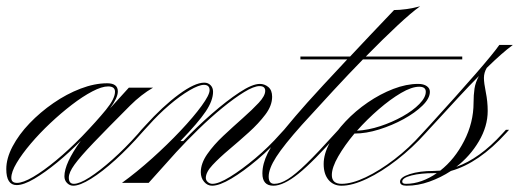

<svg xmlns="http://www.w3.org/2000/svg" viewBox="-76 -582 1652 611"><path d="M-23 7Q-56 7 -56 -44Q-56 -78 -36 -116Q-16 -154 18 -189.5Q52 -225 94 -254Q136 -283 180.5 -300Q225 -317 265 -317Q299 -317 299 -291Q299 -271 274 -237L334 -303H411Q373 -281 338 -246Q264 -172 221.5 -127.5Q179 -83 161 -58Q143 -33 143 -17Q143 3 159 3Q177 3 209 -17.5Q241 -38 281.5 -74Q322 -110 363 -156L374 -169H384L375 -159Q334 -112 291.5 -73.5Q249 -35 213.5 -13Q178 9 157 9Q146 9 137.5 0.5Q129 -8 129 -21Q129 -62 181 -134Q145 -97 106 -65Q67 -33 33 -13Q-1 7 -23 7ZM-22 0Q-3 0 29.5 -19Q62 -38 102.5 -71.5Q143 -105 185 -148Q232 -197 261 -232.5Q290 -268 290 -290Q290 -307 268 -307Q248 -307 217.5 -291Q187 -275 152.5 -248.5Q118 -222 84 -190Q50 -158 22 -125Q-6 -92 -23 -63.5Q-40 -35 -40 -16Q-40 0 -22 0Z M384 -169H374L386 -182Q442 -244 493 -281.5Q544 -319 574 -319Q586 -319 594 -311Q602 -303 602 -290Q602 -262 578.5 -227Q555 -192 498 -133H507Q550 -178 597.5 -219.5Q645 -261 686 -288Q727 -315 751 -315Q766 -315 778 -305Q790 -295 790 -274Q790 -246 768.5 -217.5Q747 -189 716 -161Q685 -133 653.5 -106.5Q622 -80 600.5 -57Q579 -34 579 -16Q579 -8 585.5 -2.5Q592 3 600 3Q620 3 656.5 -19.5Q693 -42 736 -78Q779 -114 816 -156L828 -169H838L829 -159Q788 -112 743 -74Q698 -36 660 -13.5Q622 9 599 9Q584 9 573.5 -3.5Q563 -16 563 -34Q563 -62 583.5 -91.5Q604 -121 635 -150Q666 -179 696.5 -206Q727 -233 747.5 -255Q768 -277 768 -293Q768 -308 750 -308Q732 -308 701 -289Q670 -270 632 -239Q594 -208 556 -171Q518 -134 485 -98L397 0H312Q359 -34 408 -78Q457 -122 498.5 -166Q540 -210 565.5 -245Q591 -280 591 -295Q591 -312 573 -312Q557 -312 527 -294.5Q497 -277 462.5 -247.5Q428 -218 396 -182Z M885 -185Q827 -120 803 -82.5Q779 -45 779 -20Q779 3 797 3Q816 3 840 -12Q864 -27 899.5 -61.5Q935 -96 989 -156L1001 -169H1011L1002 -159Q921 -67 873.5 -29Q826 9 794 9Q759 9 759 -30Q759 -91 828 -169Q847 -192 864 -212Q881 -232 902 -255.5Q923 -279 953.5 -312Q984 -345 1029 -393H880V-402H1038Q1066 -432 1100.5 -468.5Q1135 -505 1178 -550Q1195 -550 1217 -553Q1239 -556 1261 -562Q1234 -543 1189 -501Q1144 -459 1088 -402H1395V-393H1079Q1034 -347 985 -294Q936 -241 885 -185Z M1011 3Q1044 3 1088 -18Q1132 -39 1179 -75Q1226 -111 1266 -156L1278 -169H1288L1279 -159Q1237 -112 1187.5 -73.5Q1138 -35 1091.5 -13Q1045 9 1011 9Q985 9 969.5 -9.5Q954 -28 954 -60Q954 -92 973 -127Q992 -162 1023.5 -195.5Q1055 -229 1094.5 -256Q1134 -283 1175.5 -299Q1217 -315 1255 -315Q1272 -315 1282 -308Q1292 -301 1292 -290Q1292 -269 1268.5 -246Q1245 -223 1208.5 -203Q1172 -183 1130.5 -170Q1089 -157 1052 -157Q1021 -120 1000.5 -84.5Q980 -49 980 -25Q980 3 1011 3ZM1258 -306Q1234 -306 1200 -286Q1166 -266 1129 -234Q1092 -202 1060 -166Q1096 -168 1134 -180.5Q1172 -193 1205 -211.5Q1238 -230 1258.5 -251Q1279 -272 1279 -290Q1279 -306 1258 -306Z M1288 -169H1278L1290 -182Q1382 -283 1438.5 -348Q1495 -413 1513 -439H1556Q1522 -414 1473 -366Q1464 -351 1464 -334Q1464 -318 1470 -288.5Q1476 -259 1476 -229Q1476 -180 1448 -132.5Q1420 -85 1376 -51Q1450 -77 1522 -156L1534 -169H1544L1535 -159Q1448 -63 1359 -38Q1327 -17 1290.5 -4Q1254 9 1218 9Q1197 9 1197 -4Q1197 -18 1228 -28Q1259 -38 1304 -38Q1314 -38 1325 -39Q1371 -75 1401 -133.5Q1431 -192 1431 -255Q1431 -280 1434 -300Q1437 -320 1448 -340Q1418 -310 1382 -271Q1346 -232 1301 -183ZM1204 -4Q1204 3 1216 3Q1241 3 1266 -6Q1291 -15 1314 -31Q1310 -31 1305 -31Q1262 -31 1233 -23.5Q1204 -16 1204 -4Z"/></svg>

Font: Ballet 16pt
Style: Regular
Weight: 400
Designer: Maximiliano R. Sproviero
Foundry: Omnibus-Type
Version: Version 1.100; ttfautohint (v1.8.3)